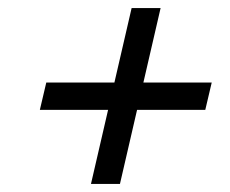

<svg xmlns="http://www.w3.org/2000/svg" viewBox="-20 -610 571 477"><path d="M206 -153 307 -590H379L278 -153ZM79 -337 95 -405H506L490 -337Z"/></svg>

Font: Instrument Sans
Style: Italic
Weight: 400
Italic angle: -13°
Designer: Rodrigo Fuenzalida
Foundry: fragTYPE
Version: Version 1.000;gftools[0.9.28]